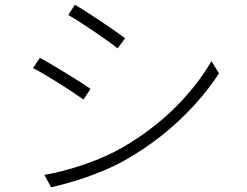

<svg xmlns="http://www.w3.org/2000/svg" viewBox="-20 -775 1040 810"><path d="M295.9 -754.9Q316.4 -743.2 346.4 -723.9Q376.5 -704.6 408 -683.3Q439.5 -662.1 466.3 -643.6Q493.2 -625 507.8 -613.8L476.1 -570.8Q460 -584 433.3 -603Q406.7 -622.1 376.2 -642.8Q345.7 -663.6 316.9 -681.9Q288.1 -700.2 268.1 -711.9ZM167 -37.1Q248.5 -51.3 337.9 -82Q427.2 -112.8 500 -154.8Q622.1 -226.1 716.6 -319.1Q811 -412.1 872.1 -517.1L903.8 -465.8Q840.8 -367.2 742.7 -273.4Q644.5 -179.7 525.9 -109.9Q476.1 -80.1 417.7 -55.7Q359.4 -31.2 301.8 -13.4Q244.1 4.4 195.8 15.1ZM147.9 -530.8Q168.5 -520 198.5 -502.4Q228.5 -484.9 260.7 -465.1Q293 -445.3 320.1 -428Q347.2 -410.6 361.8 -399.9L332 -355Q314.9 -367.2 288.1 -385.3Q261.2 -403.3 230.2 -422.9Q199.2 -442.4 169.7 -459.7Q140.1 -477.1 119.1 -487.8Z"/></svg>

Font: Source Han Sans CN Light
Style: Regular
Weight: 300
Designer: Ryoko NISHIZUKA  (kana, bopomofo & ideographs); Paul D. Hunt (Latin, Greek & Cyrillic); Sandoll Communications , Soo-you
Foundry: Adobe
Version: Version 2.000;hotconv 1.0.107;makeotfexe 2.5.65593